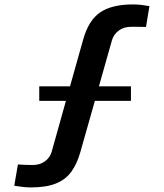

<svg xmlns="http://www.w3.org/2000/svg" viewBox="-20 -830 733 860"><path d="M118 9.5Q98.2 9.5 79 7Q59.8 4.6 43.9 1.9L60.2 -93.3Q73.3 -92.4 94.2 -91.6Q115 -90.9 126.1 -90.9Q159 -90.9 181.8 -107.9Q204.6 -124.9 211.7 -151.1L275.3 -378.3H155.8V-443.4H293.6L352.8 -653.7Q376.9 -739.5 429.2 -774.9Q481.5 -810.2 575.2 -810.2Q595 -810.2 614.5 -807.9Q633.9 -805.5 649.3 -802.6L634 -709.3Q618.2 -709.6 601.7 -709.8Q585.3 -710 567.9 -710Q534.6 -710 511.8 -693Q489 -676 481.5 -649.8L423.1 -443.4H566.5V-378.3H405L339.5 -147.5Q324.8 -95.9 299.6 -61Q274.5 -26 231 -8.3Q187.5 9.5 118 9.5Z"/></svg>

Font: Big Shoulders Text SC Thin
Style: Regular
Weight: 100
Designer: Patric King
Foundry: XO Type Co
Version: Version 2.002